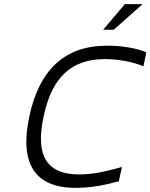

<svg xmlns="http://www.w3.org/2000/svg" viewBox="-20 -900 728 929"><path d="M674 -579 688 -647C641 -667 570 -679 498 -679C294 -679 170 -563 122 -337C73 -109 148 9 346 9C423 9 494 -6 555 -23L570 -92C505 -74 436 -56 363 -56C205 -56 150 -148 191 -336C230 -524 324 -614 487 -614C553 -614 623 -601 674 -579ZM479 -756H530L670 -880H584Z"/></svg>

Font: LT Wave Mono Light
Style: Italic
Weight: 300
Designer: Daniel Lyons
Version: Version 2.5 (Glyphs App)